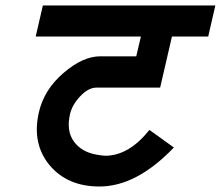

<svg xmlns="http://www.w3.org/2000/svg" viewBox="-20 -653 804 699"><path d="M331 -334Q302 -334 272.5 -303Q243 -272 235 -238Q221 -177 248.5 -138.5Q276 -100 331 -90Q355 -86 363 -86Q449 -86 524 -180L613 -116Q477 26 342 26Q226 26 161 -51Q96 -129 121 -242Q140 -327 212 -388Q282 -448 345 -448H476L493 -520H110L136 -633H764L738 -520H606L563 -334Z"/></svg>

Font: Miedinger
Style: Bold-Italic
Weight: 700
Italic angle: -13°
Version: Version 001.000